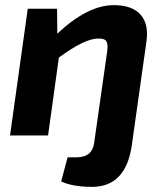

<svg xmlns="http://www.w3.org/2000/svg" viewBox="-20 -527 636 747"><path d="M202 -493 203 -396Q321 -507 423 -507Q493 -507 526 -471Q559 -435 550 -367L493 37Q470 200 338 200Q263 200 218 179L243 85H278Q338 85 346 31L397 -327Q401 -356 393.5 -367Q386 -378 360 -377Q308 -376 209 -303L167 0H19L88 -493Z"/></svg>

Font: Ezarion
Style: Bold Italic
Weight: 700
Italic angle: -8°
Designer: Natanael Gama
Version: Version 1.001;PS 001.001;hotconv 1.0.70;makeotf.lib2.5.58329